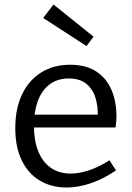

<svg xmlns="http://www.w3.org/2000/svg" viewBox="-20 -825 588 854"><path d="M276 9Q209 9 157.5 -21.5Q106 -52 77 -111Q48 -170 48 -255Q48 -342 78 -405Q108 -468 163 -502.5Q218 -537 292 -537Q362 -537 407.5 -507.5Q453 -478 475.5 -426Q498 -374 498 -307Q498 -296 497 -285Q496 -274 494 -258H109V-315H424L415 -309Q416 -354 404 -392Q392 -430 363 -453Q334 -476 286 -476Q235 -476 200 -449Q165 -422 148 -375Q131 -328 131 -266Q131 -200 150 -152.5Q169 -105 205.5 -79Q242 -53 295 -53Q332 -53 376 -67.5Q420 -82 467 -112L496 -67Q440 -29 384 -10Q328 9 276 9ZM218 -805 396 -662 365 -620 172 -745Z"/></svg>

Font: Bitter Thin
Style: Regular
Weight: 400
Version: Version 3.021